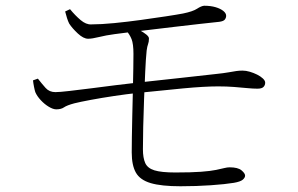

<svg xmlns="http://www.w3.org/2000/svg" viewBox="-20 -682 1040 669"><path d="M609 -33Q542 -33 505 -44Q468 -55 453.5 -80.5Q439 -106 439 -151Q439 -170 439.5 -205Q440 -240 441 -282.5Q442 -325 443 -367Q444 -409 444.5 -443Q445 -477 445 -494Q445 -529 438.5 -545.5Q432 -562 418 -578L435 -590Q452 -584 466.5 -576.5Q481 -569 490 -561.5Q499 -554 499 -548Q499 -536 496 -528.5Q493 -521 491 -506Q488 -477 486 -432Q484 -387 482 -336.5Q480 -286 479 -240Q478 -194 478 -162Q478 -132 486 -114Q494 -96 518 -88.5Q542 -81 591 -81Q647 -81 680.5 -83.5Q714 -86 733 -90Q752 -94 762 -96.5Q772 -99 780 -99Q809 -99 821.5 -88.5Q834 -78 834 -70Q834 -63 826 -56Q818 -49 795 -45Q765 -40 714.5 -36.5Q664 -33 609 -33ZM176 -301Q165 -301 150 -310Q135 -319 122 -333Q109 -347 103 -361Q101 -367 98.5 -379.5Q96 -392 95 -402L112 -408Q126 -390 139 -375.5Q152 -361 173 -361Q187 -361 221.5 -365Q256 -369 299.5 -374.5Q343 -380 385.5 -385.5Q428 -391 458 -394Q535 -402 609.5 -410.5Q684 -419 731 -424Q760 -427 776.5 -430Q793 -433 803.5 -434.5Q814 -436 825 -436Q837 -436 850.5 -432Q864 -428 876 -422Q888 -416 896 -408.5Q904 -401 904 -394Q904 -385 898 -379Q892 -373 877 -373Q862 -373 841.5 -375Q821 -377 795.5 -379Q770 -381 740 -381Q693 -381 618 -374Q543 -367 458 -358Q421 -354 377.5 -347.5Q334 -341 296.5 -334Q259 -327 239 -322Q213 -315 203 -308Q193 -301 176 -301ZM287 -547Q271 -547 251.5 -565Q232 -583 221 -600Q217 -608 213.5 -619Q210 -630 207 -642L224 -650Q242 -628 261 -612Q280 -596 298 -597Q332 -597 378 -601.5Q424 -606 471 -612.5Q518 -619 557.5 -625Q597 -631 618 -635Q652 -642 666.5 -651.5Q681 -661 691 -662Q714 -662 731 -657Q748 -652 758 -644Q768 -636 768 -627Q768 -620 763.5 -614Q759 -608 744 -606Q716 -603 675 -598.5Q634 -594 588.5 -588.5Q543 -583 500.5 -578Q458 -573 425.5 -569Q393 -565 379 -563Q349 -559 325 -553Q301 -547 287 -547Z"/></svg>

Font: Noto Serif JP ExtraLight ExtraLight
Style: Regular
Weight: 250
Version: Version 2.003-H1;hotconv 1.1.1;makeotfexe 2.6.0